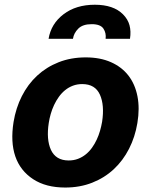

<svg xmlns="http://www.w3.org/2000/svg" viewBox="-20 -801 654 831"><path d="M38.7 -273.1Q48.7 -333.8 74.6 -384.9Q100.5 -436.1 140.6 -473.4Q180.8 -510.7 233.8 -531.6Q286.9 -552.6 351.2 -552.6Q413.4 -552.6 460 -532Q506.7 -511.4 535.7 -474.1Q564.6 -436.8 574.9 -384.4Q585.2 -332 574.6 -268.5Q564.6 -208.1 538.5 -157Q512.4 -105.8 472.3 -68.5Q432.2 -31.2 379.1 -10.3Q326 10.7 262.1 10.7Q179 10.7 123.9 -25.2Q67.8 -61.8 46.3 -124.1Q24.9 -186.4 38.7 -273.1ZM200.3 -152.7Q221.6 -106.5 277 -106.5Q299.4 -106.5 317.8 -113.6Q336.3 -120.7 351.4 -133Q366.5 -145.2 378.2 -161.6Q389.9 -177.9 398.6 -196.6Q407.3 -215.2 413 -235.1Q418.7 -255 421.9 -273.8Q432.9 -345.5 412.6 -391Q392 -437.1 335.9 -437.1Q313.9 -437.1 295.3 -430Q276.6 -422.9 261.5 -410.5Q246.4 -398.1 234.6 -381.6Q222.7 -365.1 214 -346.4Q205.3 -327.8 199.6 -307.9Q193.9 -288 191.1 -269.2Q180 -197.8 200.3 -152.7ZM190.3 -633.2Q201 -698.2 255 -739.3Q308.9 -780.5 390.3 -780.5Q470.9 -780.5 512.1 -739.3Q533.4 -718 540.5 -691.8Q547.6 -665.5 542.6 -633.2H437.1Q440.3 -658 427.6 -677.2Q414.8 -696.4 376.8 -696.4Q338.1 -696.4 318.9 -677.2Q299.4 -657.7 295.8 -633.2Z"/></svg>

Font: Inter P
Style: Bold Italic
Weight: 700
Italic angle: 9.39999°
Designer: Rasmus Andersson
Foundry: rsms
Version: Version 3.018;git-588b23468